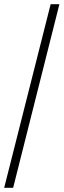

<svg xmlns="http://www.w3.org/2000/svg" viewBox="-20 -780 305 921"><path d="M0 121H43L265 -760H223Z"/></svg>

Font: Noto Serif Bengali SemiCondensed Light
Style: Regular
Weight: 300
Width: 4
Designer: Juan Bruce, Universal Thirst, Indian Type Foundry and the Monotype Design Team.
Foundry: Monotype Imaging Inc.
Version: Version 2.003